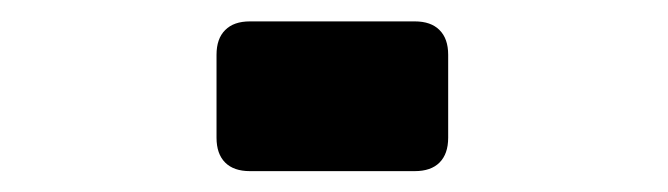

<svg xmlns="http://www.w3.org/2000/svg" viewBox="-20 -164 640 184"><path d="M187.5 -32V-111.5Q187.5 -127 195.8 -135.2Q204 -143.5 219.5 -143.5H377.5Q393 -143.5 401.2 -135.2Q409.5 -127 409.5 -111.5V-32Q409.5 -16.5 401.2 -8.2Q393 0 377.5 0H219.5Q204 0 195.8 -8.2Q187.5 -16.5 187.5 -32Z"/></svg>

Font: JuliaMono ExtraBold
Style: Regular
Weight: 800
Monospace: yes
Designer: cormullion
Foundry: corm
Version: Version 0.055; ttfautohint (v1.8.4)